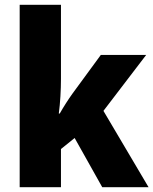

<svg xmlns="http://www.w3.org/2000/svg" viewBox="-20 -780 639 800"><path d="M234 -451V-760H62V0H234V-159L291 -205L406 0H599L411 -318L589 -551H400L282 -390C266 -368 243 -332 229 -307H225C231 -351 234 -406 234 -451Z"/></svg>

Font: Noto Sans Bengali SemiCondensed ExtraBold
Style: Regular
Weight: 800
Width: 4
Designer: Joana Ranito - Universal Thirst; Jelle Bosma - Monotype Design Team
Foundry: Universal Thirst ehf.
Version: Version 3.000